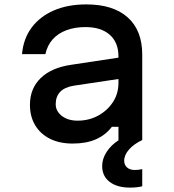

<svg xmlns="http://www.w3.org/2000/svg" viewBox="-20 -636 790 872"><path d="M530 -376V-279L316 -247Q273 -240 253 -218.5Q233 -197 233 -163Q233 -131 261 -109.5Q289 -88 332 -88Q384 -88 426 -111Q468 -134 493 -172.5Q518 -211 518 -259V-380Q518 -443 478.5 -478Q439 -513 368 -513Q319 -513 281 -498.5Q243 -484 219 -457Q195 -430 186 -390H80Q86 -460 123.5 -510.5Q161 -561 224.5 -588.5Q288 -616 372 -616Q494 -616 560 -557Q626 -498 626 -388V0H518V-60H488Q460 -23 416 -3.5Q372 16 310 16Q250 16 206.5 -6Q163 -28 139.5 -67.5Q116 -107 116 -160Q116 -234 165 -281.5Q214 -329 305 -342ZM570 216Q512 216 478 190Q444 164 444 118Q444 85 464.5 53.5Q485 22 520 0L570 -2L626 0Q588 18 566 43Q544 68 544 94Q544 113 557 124.5Q570 136 592 136Q603 136 610 135Q617 134 626 132V210Q614 213 601 214.5Q588 216 570 216Z"/></svg>

Font: Martian Mono SemiExpanded
Style: Regular
Weight: 400
Width: 6
Monospace: yes
Designer: Roman Shamin
Foundry: Evil Martians
Version: Version 1.000